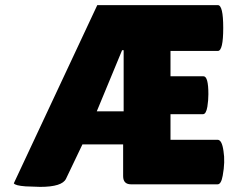

<svg xmlns="http://www.w3.org/2000/svg" viewBox="-20 -720 957 750"><path d="M646 -422H775Q794 -422 794 -352Q794 -328 790 -303Q785 -274 773 -274H646V-174H830Q847 -174 853 -130Q860 -88 850 -34Q844 0 830 0H492Q461 0 461 -32V-156H302L238 -22Q223 10 137 10Q136 10 80 8Q39 5 34 -4L360 -700H831Q852 -700 852 -611Q852 -521 831 -521H646ZM358 -285H463V-524H457Z"/></svg>

Font: FC Lilita One
Style: Regular
Weight: 400
Designer: Juan Montoreano
Foundry: Juan Montoreano
Version: Version 1.002